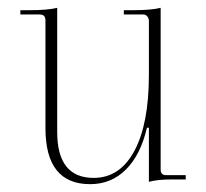

<svg xmlns="http://www.w3.org/2000/svg" viewBox="-20 -458 526 490"><path d="M210 12Q96 12 96 -131V-406Q96 -421 82 -421H32V-432H55Q102 -432 126 -438V-121Q126 -4 219 -4Q286 -4 323 -73Q360 -142 360 -267V-405Q360 -411 356 -416Q352 -421 346 -421H296V-432H320Q366 -432 390 -438V-25Q390 -11 404 -11H454V0H417Q382 0 360 6V-132H355Q339 -63 301.5 -25.5Q264 12 210 12Z"/></svg>

Font: Arapey Thin-Display
Style: Regular
Weight: 100
Designer: Eduardo Rodriguez Tunni
Foundry: Eduardo Rodriguez Tunni
Version: Version 4.000